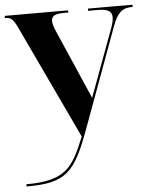

<svg xmlns="http://www.w3.org/2000/svg" viewBox="-54 -581 688 867"><g transform="rotate(-5 289.5 -148.0)"><path d="M31 230V240H34C211 240 252 196 322 4L488 -448C510 -507 532 -526 577 -526H579V-536H377V-526H419C465 -526 485 -516 485 -487C485 -474 481 -457 473 -436L388 -206C381 -186 371 -161 361 -133C351 -157 344 -173 321 -225L223 -450C215 -469 211 -483 211 -495C211 -518 229 -526 268 -526H288L287 -536H0V-526H6C27 -526 39 -514 56 -478L299 37C244 171 213 230 31 230Z"/></g></svg>

Font: Noto Serif Display
Style: Bold
Weight: 700
Designer: Monotype Design Team
Foundry: Monotype Imaging Inc.
Version: Version 2.009